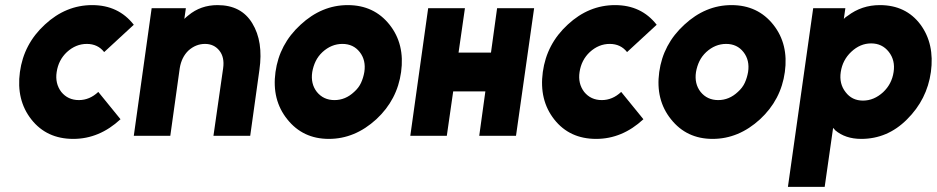

<svg xmlns="http://www.w3.org/2000/svg" viewBox="-20 -532 3669 752"><path d="M341 -512Q238 -512 156 -436Q73 -360 58 -250Q43 -140 103 -64Q163 12 267 12Q369 12 452 -65L365 -172Q331 -140 289 -140Q246 -140 220 -172Q195 -205 202 -250Q209 -297 242 -328Q277 -360 320 -360Q363 -360 388 -328L504 -435Q444 -512 341 -512Z M960 0 996 -258Q1004 -314 997 -359.5Q990 -405 968 -441Q925 -512 832 -512Q766 -512 718 -472Q714 -469 710 -465.5Q706 -462 702 -458L708 -500H574L504 0H647L684 -265Q691 -308 718 -334Q747 -360 783 -360Q818 -360 839 -334Q860 -308 854 -265L816 0Z M1342 -512Q1240 -512 1157 -435Q1074 -359 1059 -250Q1044 -141 1105 -65Q1166 12 1268 12Q1370 12 1454 -65Q1536 -141 1551 -250Q1566 -359 1506 -435Q1445 -512 1342 -512ZM1321 -360Q1364 -360 1389 -328Q1414 -296 1407 -250Q1403 -227 1394 -207.5Q1385 -188 1367 -172Q1333 -140 1290 -140Q1247 -140 1221 -172Q1196 -204 1203 -250Q1207 -273 1216.5 -292.5Q1226 -312 1243 -328Q1278 -360 1321 -360Z M1587 0H1730L1755 -174H1881L1857 0H2001L2072 -500H1927L1903 -326H1776L1801 -500H1657Z M2389 -512Q2286 -512 2204 -436Q2121 -360 2106 -250Q2091 -140 2151 -64Q2211 12 2315 12Q2417 12 2500 -65L2413 -172Q2379 -140 2337 -140Q2294 -140 2268 -172Q2243 -205 2250 -250Q2257 -297 2290 -328Q2325 -360 2368 -360Q2411 -360 2436 -328L2552 -435Q2492 -512 2389 -512Z M2845 -512Q2743 -512 2660 -435Q2577 -359 2562 -250Q2547 -141 2608 -65Q2669 12 2771 12Q2873 12 2957 -65Q3039 -141 3054 -250Q3069 -359 3009 -435Q2948 -512 2845 -512ZM2824 -360Q2867 -360 2892 -328Q2917 -296 2910 -250Q2906 -227 2897 -207.5Q2888 -188 2870 -172Q2836 -140 2793 -140Q2750 -140 2724 -172Q2699 -204 2706 -250Q2710 -273 2719.5 -292.5Q2729 -312 2746 -328Q2781 -360 2824 -360Z M3291 -500 3285 -458Q3289 -462 3292.5 -465Q3296 -468 3300 -470Q3355 -512 3426 -512Q3528 -512 3585 -436Q3641 -360 3626 -250Q3611 -142 3532 -64Q3456 12 3353 12Q3291 12 3251 -22Q3249 -25 3247 -27Q3245 -29 3243 -31L3210 200H3066L3165 -500ZM3360 -138Q3403 -138 3439 -171Q3473 -203 3480 -250Q3487 -296 3461 -329Q3435 -362 3392 -362Q3349 -362 3314 -329Q3280 -297 3273 -250Q3266 -204 3292 -171Q3317 -138 3360 -138Z"/></svg>

Font: Unageo
Style: ExtraBold-Italic
Weight: 800
Designer: Richard Sepsi
Foundry: Richard Sepsi
Version: Version 2.000